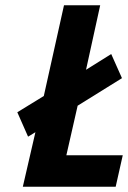

<svg xmlns="http://www.w3.org/2000/svg" viewBox="-20 -712 488 732"><path d="M448 -120H233L276 -309L445 -414L404 -506L308 -446L362 -692H224L147 -346L46 -284L87 -191L115 -208L67 0H421Z"/></svg>

Font: RazerF5
Style: Bold Italic
Weight: 700
Foundry: Razer Inc.
Version: Version 2